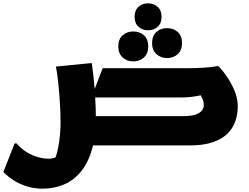

<svg xmlns="http://www.w3.org/2000/svg" viewBox="-60 -874 1499 1154"><path d="M830 -692Q796 -692 772.5 -713Q749 -734 749 -773Q749 -812 772.5 -833Q796 -854 830 -854Q864 -854 887.5 -833Q911 -812 911 -773Q911 -734 887.5 -713Q864 -692 830 -692ZM944 -525Q907 -525 880.5 -548.5Q854 -572 854 -615Q854 -659 880.5 -682Q907 -705 944 -705Q982 -705 1008 -682Q1034 -659 1034 -615Q1034 -572 1008 -548.5Q982 -525 944 -525ZM741 -505Q704 -505 677.5 -528.5Q651 -552 651 -595Q651 -639 677.5 -662Q704 -685 741 -685Q779 -685 805 -662Q831 -639 831 -595Q831 -552 805 -528.5Q779 -505 741 -505ZM40 -12Q67 20 100.5 40.5Q134 61 169 70.5Q204 80 232 80Q245 80 255.5 77.5Q266 75 274 72Q288 33 296 -25.5Q304 -84 304 -140Q304 -195 300 -257.5Q296 -320 290 -377.5Q284 -435 276 -474L480 -494H492Q498 -451 502 -412.5Q506 -374 509 -339L557 -464H1065Q1116 -464 1163.5 -467Q1211 -470 1241 -476H1253Q1279 -450 1305.5 -411Q1332 -372 1350.5 -326.5Q1369 -281 1369 -234Q1369 -189 1355 -147Q1341 -105 1308.5 -72Q1276 -39 1220 -19.5Q1164 0 1081 0H499Q477 92 432.5 149.5Q388 207 327.5 233.5Q267 260 198 260Q142 260 97.5 245Q53 230 22.5 210Q-8 190 -24 175Q-40 160 -40 160L28 -12ZM1021 -288H512Q514 -256 515 -228Q516 -200 516 -176H1041Q1091 -176 1117.5 -186Q1144 -196 1154.5 -211Q1165 -226 1165 -242Q1165 -260 1159 -275Q1153 -290 1147 -301Q1108 -293 1079 -290.5Q1050 -288 1021 -288Z"/></svg>

Font: Kufam Black
Style: Regular
Weight: 900
Designer: Wael Morcos, Artur Schmal
Foundry: Original Type
Version: Version 1.301; ttfautohint (v1.8.3)